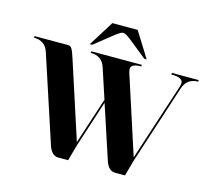

<svg xmlns="http://www.w3.org/2000/svg" viewBox="-118 -1003 1271 1147"><g transform="rotate(15 517.5 -429.5)"><path d="M517.6 -820.3Q503.9 -820.3 471.7 -794.9L356.4 -703.1H341.8L439.5 -859.4H595.7L693.4 -703.1H678.7L564.5 -794.9Q532.2 -820.3 517.6 -820.3ZM9.8 -664.1H216.8Q232.4 -664.1 240.2 -652.3Q249 -640.6 264.6 -591.8L418.5 -117.7L512.2 -404.8L452.1 -587.9Q431.6 -654.3 361.3 -654.3V-664.1H673.8V-654.3Q609.9 -654.3 609.9 -621.6Q609.9 -610.8 616.2 -591.8L770 -117.7L924.8 -591.8Q930.7 -609.9 930.7 -620.1Q930.7 -654.3 859.4 -654.3V-664.1H1025.4V-654.3Q956.1 -654.3 934.6 -587.9L775.9 -101.1L747.6 0H686.5Q645 0 626 -58.1L517.6 -387.7L424.3 -101.1L396 0H335Q293.5 0 274.4 -58.1L100.6 -587.9Q80.1 -654.3 9.8 -654.3Z"/></g></svg>

Font: spinweradC
Style: Bold
Weight: 700
Width: 7
Version: Version 0.3